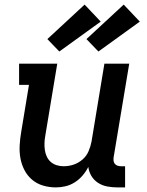

<svg xmlns="http://www.w3.org/2000/svg" viewBox="-20 -807 640 835"><path d="M223 8Q194 8 167 0Q140 -8 119.5 -25.5Q99 -43 86.5 -67Q74 -91 69 -118Q64 -145 65.5 -174Q67 -203 72 -232L106 -438H63V-530H229L177 -217Q174 -201 173.5 -185.5Q173 -170 175 -155Q177 -140 183.5 -126Q190 -112 201 -102.5Q212 -93 226.5 -88.5Q241 -84 257 -84Q279 -84 300 -91Q321 -98 338.5 -113Q356 -128 365 -149Q374 -170 378 -191L434 -530H542L474 -122Q473 -114 474 -107Q475 -100 479.5 -94.5Q484 -89 491 -86.5Q498 -84 506 -84H524V8H491Q468 8 446.5 4Q425 0 407 -11.5Q389 -23 378 -41Q367 -59 364 -81Q354 -61 339 -43.5Q324 -26 305 -14Q286 -2 265 3Q244 8 223 8ZM408 -583 356 -637 518 -787 588 -713ZM238 -583 186 -637 348 -787 418 -713Z"/></svg>

Font: Iosevka Slab Semibold Extended
Style: Italic
Weight: 600
Width: 7
Italic angle: -9°
Monospace: yes
Designer: Belleve Invis
Foundry: Belleve Invis
Version: Version 11.1.0; ttfautohint (v1.8.3)